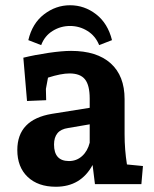

<svg xmlns="http://www.w3.org/2000/svg" viewBox="-20 -702 588 732"><path d="M46 -130Q46 -246 178 -268L322 -291V-326Q322 -377 304 -399.5Q286 -422 245 -422Q213 -422 163 -406L155 -363L156 -320L83 -317L69 -482Q114 -493 165.5 -500.5Q217 -508 251 -508Q349 -508 402 -460.5Q455 -413 455 -324V-190Q455 -131 464 -75L525 -69L519 0H342L333 -73Q288 10 193 10Q125 10 85.5 -27.5Q46 -65 46 -130ZM243 -88Q272 -88 293 -107Q314 -126 322 -158V-228L240 -214Q212 -210 199 -194Q186 -178 186 -151Q186 -88 243 -88ZM247 -603Q211 -603 180.5 -584Q150 -565 137 -530L88 -549Q103 -613 148 -647.5Q193 -682 247 -682Q302 -682 346.5 -647.5Q391 -613 407 -549L358 -530Q344 -565 313.5 -584Q283 -603 247 -603Z"/></svg>

Font: Andada Pro ExtraBold
Style: Regular
Weight: 800
Designer: Carolina Giovagnoli
Foundry: Huerta Tipografica
Version: Version 3.005; ttfautohint (v1.8.4)